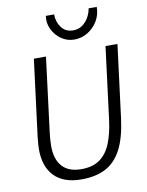

<svg xmlns="http://www.w3.org/2000/svg" viewBox="-104 -1058 873 1140"><g transform="rotate(-10 332.0 -488.5)"><path d="M294 8Q187 8 131 -49.2Q75 -106.5 75 -212Q75 -224 76.5 -243.5Q78 -263 81 -290L139 -747H212L156 -302Q153 -279 151.5 -257.5Q150 -236 150 -217Q150 -138.5 188.5 -95.2Q227 -52 304 -52Q374 -52 417 -84Q460 -116 483 -174.5Q506 -233 516 -313L571 -747H643L587 -306Q579.5 -249 566.8 -203.2Q554 -157.5 536 -123Q499.5 -54 440 -23Q380.5 8 294 8ZM397 -817Q353.5 -817 318.5 -841.2Q283.5 -865.5 265 -904Q246.5 -942.5 253 -985H303Q303 -939.5 328.2 -905.8Q353.5 -872 399 -872Q431 -872 454.8 -889.2Q478.5 -906.5 492.8 -932.5Q507 -958.5 511 -985H560Q560 -938 537 -900Q514 -862 476.8 -839.5Q439.5 -817 397 -817Z"/></g></svg>

Font: Koeln Type Sans Light
Style: Italic
Weight: 300
Italic angle: -7.5°
Designer: Eben Sorkin
Foundry: Eben Sorkin
Version: Version 2.001